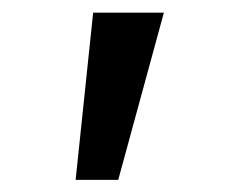

<svg xmlns="http://www.w3.org/2000/svg" viewBox="-20 -830 367 310"><path d="M102.1 -539.6 130.4 -809.6H244.6L170.9 -539.6Z"/></svg>

Font: Oswald
Style: Medium
Weight: 500
Designer: Vernon Adams
Foundry: Vernon Adams
Version: 3.0; ttfautohint (v0.94.23-7a4d-dirty) -l 8 -r 50 -G 150 -x 